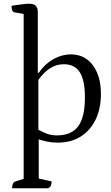

<svg xmlns="http://www.w3.org/2000/svg" viewBox="-20 -754 598 1031"><path d="M45 257Q45 227 61 221L118 203L107 220V-692L119 -677L57 -688Q42 -691 42 -723Q75 -728 98.5 -731Q122 -734 135 -734Q161 -734 172 -723Q183 -712 183 -688V-360L180 -363H188Q220 -410 266 -436Q312 -462 360 -462Q410 -462 446 -436Q482 -410 502 -362.5Q522 -315 522 -250Q522 -171 493.5 -112Q465 -53 413 -20.5Q361 12 290 12Q261 12 231 6Q201 0 174 -11L188 -19V215L176 202L257 220Q257 234 253.5 242.5Q250 251 239 257ZM285 -27Q364 -27 400 -76Q436 -125 436 -231Q436 -323 408.5 -366Q381 -409 324 -409Q293 -409 267.5 -397.5Q242 -386 220 -364.5Q198 -343 177 -313L186 -336V-44L177 -62Q212 -43 234.5 -35Q257 -27 285 -27Z"/></svg>

Font: Pitagon Serif
Style: Regular
Weight: 400
Designer: Travis Tran
Foundry: Pitagon
Version: Version 1.000;gftools[0.9.26]